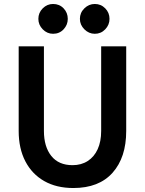

<svg xmlns="http://www.w3.org/2000/svg" viewBox="-20 -934 729 966"><path d="M349 12Q264 12 202.5 -23Q141 -58 107.5 -122.5Q74 -187 74 -275V-701H201V-275Q201 -196 238 -149.5Q275 -103 345 -103Q389 -103 421.5 -124Q454 -145 471.5 -183.5Q489 -222 489 -275V-701H615V-275Q615 -142 546.5 -65Q478 12 349 12ZM457 -764Q427 -764 404.5 -786.5Q382 -809 382 -839Q382 -870 404.5 -892Q427 -914 457 -914Q488 -914 509.5 -892Q531 -870 531 -839Q531 -809 509.5 -786.5Q488 -764 457 -764ZM247 -764Q217 -764 195 -786.5Q173 -809 173 -839Q173 -870 195 -892Q217 -914 247 -914Q279 -914 300 -892Q321 -870 321 -839Q321 -809 300 -786.5Q279 -764 247 -764Z"/></svg>

Font: Inclusive Sans SemiBold
Style: Regular
Weight: 600
Designer: Olivia King
Foundry: Olivia King
Version: Version 2.004